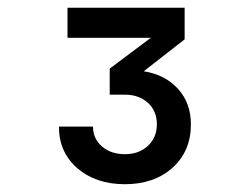

<svg xmlns="http://www.w3.org/2000/svg" viewBox="-20 -850 639 493"><path d="M300.8 -377Q226.1 -377 178.7 -418Q131.3 -459 131.3 -524.9H218.8Q218.8 -494.1 241.7 -474.1Q264.6 -454.1 300.8 -454.1Q336.9 -454.1 359.9 -475.6Q382.8 -497.1 382.8 -530.8Q382.8 -564.9 359.9 -585.9Q336.9 -606.9 300.8 -606.9H261.7V-673.8L367.2 -752.9H153.3V-830.1H454.1V-749L349.1 -667Q404.3 -658.2 437.3 -621.6Q470.2 -585 470.2 -530.8Q470.2 -461.9 423.1 -419.4Q376 -377 300.8 -377Z"/></svg>

Font: UDEV Gothic 35
Style: Bold
Weight: 700
Version: v2.1.0; ttfautohint (v1.8.4.7-5d5b-dirty) -l 6 -r 45 -G 200 